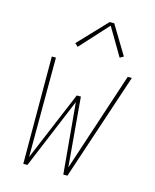

<svg xmlns="http://www.w3.org/2000/svg" viewBox="-113 -822 725 899"><g transform="rotate(15 250.0 -373.0)"><path d="M87 0 86 -520H106L105 -38L246 -374H266L295 -38L454 -520H474L301 0H281L250 -343L107 0ZM191 -595 176 -609 306 -746H328L412 -607L394 -597L315 -731Z"/></g></svg>

Font: Iosevka SS04 Thin Oblique
Style: Regular
Weight: 100
Italic angle: -9°
Monospace: yes
Designer: Belleve Invis
Foundry: Belleve Invis
Version: Version 19.0.0; ttfautohint (v1.8.4)